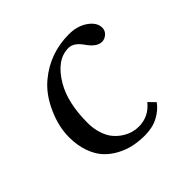

<svg xmlns="http://www.w3.org/2000/svg" viewBox="-116 -521 640 640"><g transform="rotate(-45 203.5 -201.0)"><path d="M43 -167Q43 -216.8 66.7 -269.5Q90.3 -322.3 128.4 -354Q195.8 -410.2 285.6 -410.2Q325.2 -410.2 352.5 -390.9Q379.9 -371.6 379.9 -346.7Q379.9 -333 369.4 -323.5Q358.9 -314 345.7 -314Q321.3 -314 297.4 -349.1Q276.4 -378.9 252 -378.9Q195.3 -378.9 154.3 -308.6Q120.6 -250.5 120.6 -157.2Q120.6 -129.4 128.2 -106.4Q135.7 -83.5 147.7 -69.1Q159.7 -54.7 175 -44.9Q190.4 -35.2 204.6 -31.2Q218.8 -27.3 232.4 -27.3Q279.8 -27.3 310.5 -65.4L332.5 -43Q316.9 -21 289.8 -6.6Q262.7 7.8 226.6 7.8Q199.2 7.8 174.3 2.7Q149.4 -2.4 125 -15.4Q100.6 -28.3 82.8 -47.6Q64.9 -66.9 54 -97.7Q43 -128.4 43 -167Z"/></g></svg>

Font: Theano Modern
Style: Regular
Weight: 400
Designer: Alexey Kryukov
Version: Version 2.00